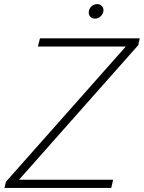

<svg xmlns="http://www.w3.org/2000/svg" viewBox="-20 -917 702 937"><path d="M662 -730H175L165 -690H594L9 -30L2 0H523L532 -40H73L655 -697ZM413 -856C413 -839 426 -826 444 -826C465 -826 485 -846 485 -867C485 -884 472 -897 454 -897C432 -897 413 -878 413 -856Z"/></svg>

Font: Nacelle UltraLight
Style: Italic
Weight: 200
Italic angle: -12°
Designer: Sora Sagano
Foundry: Sora Sagano
Version: Version 1.000;FEAKit 1.0